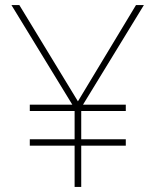

<svg xmlns="http://www.w3.org/2000/svg" viewBox="-20 -734 610 754"><path d="M286 -336 56 -714H25L264 -323H97V-298H273V-187H97V-162H273V0H299V-162H474V-187H299V-298H474V-323H306L545 -714H514Z"/></svg>

Font: Noto Sans Telugu Thin
Style: Regular
Weight: 100
Designer: Jelle Bosma - Monotype Design Team
Foundry: Monotype Imaging Inc.
Version: Version 2.005